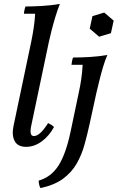

<svg xmlns="http://www.w3.org/2000/svg" viewBox="-20 -733 599 978"><path d="M113 15Q70 15 54.5 -15Q39 -45 49 -92L139 -520Q146 -554 151.5 -590Q157 -626 159 -663H102Q102 -670 104.5 -681.5Q107 -693 110 -700Q145 -700 191.5 -702.5Q238 -705 285 -713Q274 -686 263 -650Q252 -614 243 -579Q234 -544 229 -520L139 -92Q134 -69 136.5 -54.5Q139 -40 153 -40Q167 -40 184.5 -55Q202 -70 225 -106Q234 -102 241 -97.5Q248 -93 255 -86Q231 -41 193 -13Q155 15 113 15ZM186 225Q182 218 179.5 207.5Q177 197 177 187Q240 169 277.5 111Q315 53 339 -60L381 -260Q389 -296 394 -331Q399 -366 401 -403H344Q345 -411 347 -421.5Q349 -432 352 -440Q390 -440 435 -442.5Q480 -445 527 -453Q515 -426 504.5 -390.5Q494 -355 485.5 -320Q477 -285 471 -260L437 -104Q425 -49 410.5 3.5Q396 56 370.5 100.5Q345 145 301 177.5Q257 210 186 225ZM511 -669 559 -628 545 -564 485 -546 437 -587 451 -651Z"/></svg>

Font: Poltawski Nowy
Style: Italic
Weight: 400
Italic angle: -12°
Designer: Adam Pótawski, Mateusz Machalski, Borys Kosmynka, Ania Wieluska
Foundry: Capitalics.wtf
Version: Version 1.001;gftools[0.9.25]